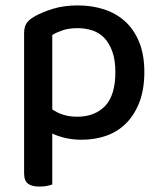

<svg xmlns="http://www.w3.org/2000/svg" viewBox="-20 -502 597 709"><path d="M281 14Q249 14 221 7.5Q193 1 173 -9V179Q166 182 153.5 184.5Q141 187 126 187Q97 187 83 176Q69 165 69 138V-379Q69 -401 77 -414.5Q85 -428 107 -441Q135 -457 175.5 -469.5Q216 -482 267 -482Q319 -482 364 -467.5Q409 -453 442 -423Q475 -393 494 -346.5Q513 -300 513 -236Q513 -173 495.5 -126.5Q478 -80 447.5 -48.5Q417 -17 374.5 -1.5Q332 14 281 14ZM265 -71Q330 -71 368 -110.5Q406 -150 406 -236Q406 -280 395 -311Q384 -342 365.5 -361.5Q347 -381 321.5 -389.5Q296 -398 267 -398Q235 -398 212.5 -390.5Q190 -383 173 -373V-98Q190 -86 213 -78.5Q236 -71 265 -71Z"/></svg>

Font: Baloo Bhaina 2 Medium
Style: Regular
Weight: 500
Designer: Yesha Goshar, Manish Minz, Shuchita Grover and Ek Type
Foundry: Ek Type
Version: Version 1.640;hotconv 1.0.111;makeotfexe 2.5.65597; ttfautoh